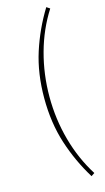

<svg xmlns="http://www.w3.org/2000/svg" viewBox="-137 -774 544 992"><g transform="rotate(-15 135.0 -278.0)"><path d="M222 174Q161 75 125.5 -35.5Q90 -146 90 -278Q90 -410 125.5 -520.5Q161 -631 222 -730L240 -718Q180 -624 149 -511Q118 -398 118 -278Q118 -158 149 -45.5Q180 67 240 162Z"/></g></svg>

Font: Source Sans 3
Style: Regular
Weight: 200
Designer: Paul D. Hunt
Foundry: Adobe
Version: Version 3.046;hotconv 1.0.118;makeotfexe 2.5.65603